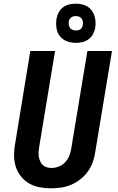

<svg xmlns="http://www.w3.org/2000/svg" viewBox="-20 -1011 640 1039"><path d="M256 8Q224 8 193 2Q162 -4 136.5 -19Q111 -34 92.5 -57.5Q74 -81 65 -110Q56 -139 56 -171Q56 -203 62 -234L144 -735H278L192 -216Q190 -203 189 -189.5Q188 -176 190 -163.5Q192 -151 197 -139Q202 -127 211 -118.5Q220 -110 232.5 -106Q245 -102 258 -102Q278 -102 297.5 -109.5Q317 -117 331.5 -132Q346 -147 354 -166Q362 -185 365 -204L453 -735H586L495 -186Q491 -159 481.5 -132.5Q472 -106 455 -82.5Q438 -59 414.5 -40.5Q391 -22 364.5 -11Q338 0 310.5 4Q283 8 256 8ZM390 -779Q365 -779 341.5 -788Q318 -797 303.5 -816Q289 -835 285.5 -860Q282 -885 286 -911Q289 -928 298 -944.5Q307 -961 322 -972Q337 -983 355 -987Q373 -991 390 -991Q407 -991 423.5 -987.5Q440 -984 453.5 -975.5Q467 -967 476.5 -954Q486 -941 491 -925.5Q496 -910 497 -893Q498 -876 495 -859Q492 -842 483 -825.5Q474 -809 458.5 -798Q443 -787 425.5 -783Q408 -779 390 -779ZM390 -846Q397 -846 403.5 -847.5Q410 -849 415.5 -853Q421 -857 424 -863Q427 -869 428 -876Q430 -885 428.5 -894Q427 -903 422 -910Q417 -917 408.5 -920.5Q400 -924 390 -924Q384 -924 377.5 -922.5Q371 -921 365.5 -917Q360 -913 356.5 -907Q353 -901 352 -894Q351 -885 352.5 -876Q354 -867 359 -860Q364 -853 372.5 -849.5Q381 -846 390 -846Z"/></svg>

Font: Iosevka Curly XBdEx
Style: Italic
Weight: 800
Width: 7
Italic angle: -9°
Monospace: yes
Designer: Belleve Invis
Foundry: Belleve Invis
Version: Version 11.1.0; ttfautohint (v1.8.3)